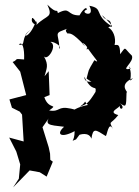

<svg xmlns="http://www.w3.org/2000/svg" viewBox="-20 -577 604 836"><path d="M326 10C326 10 367 -5 378 27C385 -22 396 -13 440 15C446 18 452 -57 473 -13C452 -55 460 -31 495 -76C443 -90 507 -108 502 -120C497 -90 532 -106 500 -129C531 -108 529 -110 531 -175C545 -171 489 -206 559 -237C532 -208 563 -244 541 -289L549 -278C497 -266 567 -307 554 -335C517 -370 531 -377 503 -341C503 -386 493 -382 479 -381C487 -414 471 -448 452 -457C458 -471 497 -438 425 -511C438 -481 464 -501 464 -464C386 -515 434 -540 369 -552C398 -494 321 -523 358 -535C357 -556 332 -522 326 -510C268 -510 290 -550 232 -520C226 -544 232 -510 186 -557C213 -498 185 -514 139 -469C141 -482 117 -510 119 -494C113 -473 151 -458 137 -485C105 -399 65 -416 115 -448C65 -413 97 -375 62 -383C77 -399 87 -368 85 -318C36 -323 62 -318 35 -307L68 -265L94 -163L21 -144L32 -108L66 -91L76 -78L83 39L20 22L51 83L68 139L62 201L37 239L109 165L153 173L183 192L210 127L199 119L198 92L192 64L165 -23L205 -80C167 -32 191 -33 259 -25C222 8 246 26 305 -6C305 43 282 40 311 30ZM289 -104C228 -117 244 -88 194 -96C237 -128 192 -96 173 -154L196 -163L192 -267L174 -245C182 -278 194 -292 171 -332C187 -309 232 -380 200 -394C205 -399 252 -379 239 -364C236 -440 207 -429 282 -455C244 -446 292 -420 272 -432C286 -429 290 -441 351 -376C323 -395 349 -395 363 -365C350 -353 364 -376 358 -372C391 -324 420 -297 391 -315C359 -261 369 -278 357 -235L379 -220C377 -224 348 -213 347 -243C383 -168 401 -212 396 -177C363 -124 357 -124 327 -112C366 -139 338 -142 363 -120C281 -104 279 -69 317 -97Z"/></svg>

Font: Asimov Aggro
Style: Medium
Weight: 500
Designer: Google
Version: Version 2.000980; 2014